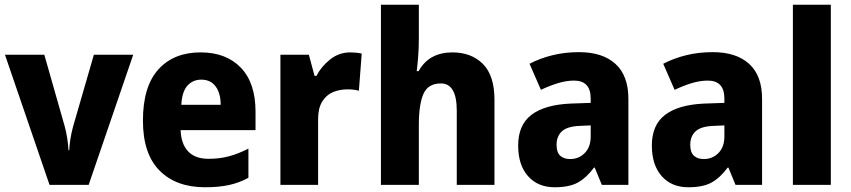

<svg xmlns="http://www.w3.org/2000/svg" viewBox="-20 -780 3591 810"><path d="M189 0 1 -549H167L253 -247Q266 -198 269 -146H272Q274 -192 288 -245L376 -549H542L354 0Z M826 -559Q934 -559 996 -494.5Q1058 -430 1058 -309V-231H742Q744 -173 773.5 -141.5Q803 -110 860 -110Q906 -110 945.5 -120.5Q985 -131 1028 -153V-30Q990 -9 946.5 0.5Q903 10 845 10Q723 10 653 -60.5Q583 -131 583 -271Q583 -415 648 -487Q713 -559 826 -559ZM829 -444Q794 -444 771 -419Q748 -394 745 -338H911Q911 -386 890 -415Q869 -444 829 -444Z M1458 -559Q1483 -559 1506 -554L1494 -397Q1476 -403 1446 -403Q1412 -403 1384 -391Q1356 -379 1339 -351Q1322 -323 1322 -277V0H1163V-549H1283L1307 -460H1315Q1335 -499 1372.5 -529Q1410 -559 1458 -559Z M1747 -618Q1747 -576 1744 -539Q1741 -502 1738 -480H1746Q1769 -521 1805 -540Q1841 -559 1888 -559Q1969 -559 2017.5 -510Q2066 -461 2066 -359V0H1907V-313Q1907 -428 1840 -428Q1786 -428 1766.5 -384Q1747 -340 1747 -254V0H1587V-760H1747Z M2423 -560Q2522 -560 2576.5 -510.5Q2631 -461 2631 -363V0H2519L2489 -73H2486Q2454 -30 2418 -10Q2382 10 2320 10Q2249 10 2207.5 -37Q2166 -84 2166 -166Q2166 -253 2222 -295.5Q2278 -338 2386 -343L2472 -346V-364Q2472 -440 2402 -440Q2370 -440 2335 -429.5Q2300 -419 2262 -401L2214 -511Q2258 -534 2310.5 -547Q2363 -560 2423 -560ZM2427 -249Q2373 -247 2350.5 -226Q2328 -205 2328 -169Q2328 -137 2343.5 -123Q2359 -109 2385 -109Q2422 -109 2447 -134.5Q2472 -160 2472 -204V-251Z M2987 -560Q3086 -560 3140.5 -510.5Q3195 -461 3195 -363V0H3083L3053 -73H3050Q3018 -30 2982 -10Q2946 10 2884 10Q2813 10 2771.5 -37Q2730 -84 2730 -166Q2730 -253 2786 -295.5Q2842 -338 2950 -343L3036 -346V-364Q3036 -440 2966 -440Q2934 -440 2899 -429.5Q2864 -419 2826 -401L2778 -511Q2822 -534 2874.5 -547Q2927 -560 2987 -560ZM2991 -249Q2937 -247 2914.5 -226Q2892 -205 2892 -169Q2892 -137 2907.5 -123Q2923 -109 2949 -109Q2986 -109 3011 -134.5Q3036 -160 3036 -204V-251Z M3485 0H3325V-760H3485Z"/></svg>

Font: Noto Sans Telugu SemiCondensed ExtraBold
Style: Regular
Weight: 800
Width: 4
Designer: Jelle Bosma - Monotype Design Team
Foundry: Monotype Imaging Inc.
Version: Version 2.005; ttfautohint (v1.8.4.7-5d5b)